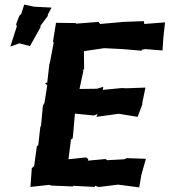

<svg xmlns="http://www.w3.org/2000/svg" viewBox="-20 -808 736 833"><path d="M166 -349 158 -262 155 -258 146 -178 140 -174 128 -87 118 -79 112 3 194 -6 201 -3 299 1 295 -2 391 3 392 -2 408 3 404 4 492 -7 584 5 593 -47 598 -66 613 -119 530 -122 519 -117 446 -113 437 -118 361 -111 363 -118 353 -125 277 -117 288 -203 295 -207 297 -222 305 -315 387 -307 404 -313 398 -301 492 -314H498L577 -301L600 -362L595 -355L597 -360L611 -428L528 -425L508 -426L426 -418L428 -430H423L401 -423L325 -422L342 -502L338 -501L345 -509L344 -586L432 -599L512 -595L595 -588V-592L610 -595L685 -589L689 -647L696 -711L606 -704L604 -716H597L516 -713L414 -704L408 -713L317 -706L313 -705L307 -708L223 -709L210 -628L213 -623L197 -539L194 -529L185 -450L175 -447L185 -438L173 -362C170 -358 169 -353 166 -349ZM85 -788 72 -747 64 -740 50 -703 53 -694 25 -606 64 -620 110 -608 157 -692 154 -694 189 -741 186 -742 204 -775 128 -779Z"/></svg>

Font: Asimov Print
Style: DIt
Weight: 250
Width: 0
Designer: Google
Version: Version 2.000980: 2014